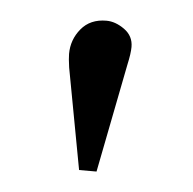

<svg xmlns="http://www.w3.org/2000/svg" viewBox="-31 -813 298 296"><g transform="rotate(5 117.5 -665.5)"><path d="M101 -549 72 -705Q70 -719 70 -726Q70 -748 84 -765Q98 -782 123 -782Q137 -782 151 -772Q165 -762 165 -745Q165 -735 161 -717L128 -549Z"/></g></svg>

Font: Literata 36pt
Style: Regular
Weight: 400
Designer: Latin by Veronika Burian and Jose Scaglione. Greek by Irene Vlachou. Cyrillic by Vera Evstafieva.
Foundry: TypeTogether
Version: Version 3.002